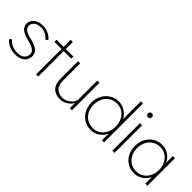

<svg xmlns="http://www.w3.org/2000/svg" viewBox="120 -1658 2585 2585"><g transform="rotate(45 1413.0 -365.0)"><path d="M248 10Q182 10 128 -14.5Q74 -39 44 -81L73 -106Q102 -70 147 -48Q192 -26 251 -26Q322 -26 355.5 -59Q389 -92 389 -135Q389 -178 352 -203Q318 -229 240 -247Q141 -270 99 -309Q81 -326 71.5 -346Q62 -366 62 -391Q62 -454 111.5 -492.5Q161 -531 240 -531Q294 -531 342 -509Q390 -487 425 -446L399 -418Q366 -454 326 -474.5Q286 -495 241 -495Q175 -495 139 -466.5Q103 -438 103 -393Q104 -377 110.5 -361.5Q117 -346 131 -335Q148 -320 178.5 -308Q209 -296 251 -286Q343 -265 385 -231Q428 -195 428 -136Q428 -70 379 -30Q330 10 248 10Z M636 0V-485H501V-525H636V-659H677V-525H821V-485H677V0Z M1099 10Q1009 10 959.5 -41Q910 -92 910 -198V-525H951V-205Q951 -114 992.5 -71Q1034 -28 1110 -28Q1145 -28 1175 -42Q1205 -56 1228.5 -77Q1252 -98 1265 -121Q1278 -144 1278 -163V-525H1319V0H1280L1278 -98Q1255 -53 1206.5 -21.5Q1158 10 1099 10Z M1684 10Q1611 10 1554 -25Q1497 -60 1464 -120.5Q1431 -181 1431 -259Q1431 -338 1464.5 -399Q1498 -460 1555 -495.5Q1612 -531 1681 -531Q1726 -531 1768 -513.5Q1810 -496 1842 -466.5Q1874 -437 1890 -399V-740H1931V0H1890V-128Q1866 -68 1809.5 -29Q1753 10 1684 10ZM1687 -28Q1745 -28 1791 -57.5Q1837 -87 1864 -139.5Q1891 -192 1891 -261Q1891 -329 1864.5 -381.5Q1838 -434 1791.5 -464Q1745 -494 1685 -494Q1623 -494 1574.5 -463.5Q1526 -433 1499 -380Q1472 -327 1472 -259Q1472 -193 1499 -140.5Q1526 -88 1574.5 -58Q1623 -28 1687 -28Z M2110 -658Q2091 -658 2081.5 -668.5Q2072 -679 2072 -695Q2072 -712 2081.5 -722Q2091 -732 2110 -732Q2147 -732 2147 -695Q2147 -679 2138 -668.5Q2129 -658 2110 -658ZM2089 0V-525H2130V0Z M2507 10Q2435 10 2378.5 -25Q2322 -60 2289.5 -120.5Q2257 -181 2257 -259Q2257 -338 2290.5 -399.5Q2324 -461 2380.5 -496Q2437 -531 2506 -531Q2580 -531 2636.5 -492.5Q2693 -454 2715 -391L2716 -525H2756V0H2715V-128Q2690 -67 2633.5 -28.5Q2577 10 2507 10ZM2512 -29Q2570 -29 2616.5 -58.5Q2663 -88 2690 -140.5Q2717 -193 2717 -261Q2717 -328 2690 -380Q2663 -432 2616.5 -462Q2570 -492 2511 -492Q2449 -492 2401 -462Q2353 -432 2326 -379.5Q2299 -327 2299 -259Q2299 -193 2326 -141Q2353 -89 2401 -59Q2449 -29 2512 -29Z"/></g></svg>

Font: Readex Pro Light
Style: Regular
Weight: 300
Designer: Bonnie Shaver-Troup, Thomas Jockin
Foundry: Lexend
Version: Version 1.200; ttfautohint (v1.8.3)